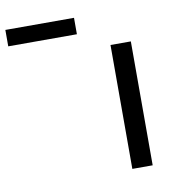

<svg xmlns="http://www.w3.org/2000/svg" viewBox="-422 -747 758 818"><g transform="rotate(-10 -43.5 -338.5)"><path d="M173 0H85V-536H173ZM-345 -606V-677H-48V-606Z"/></g></svg>

Font: Noto Sans Coptic
Style: Regular
Weight: 400
Designer: Monotype Design Team, Denis Moyogo Jacquerye
Foundry: Monotype Imaging Inc.
Version: Version 2.002; ttfautohint (v1.8.4.7-5d5b)